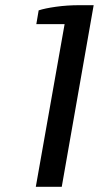

<svg xmlns="http://www.w3.org/2000/svg" viewBox="-20 -720 381 740"><path d="M118 0 229 -627H120L129 -680Q153 -688 196 -694Q239 -700 286 -700H341L218 0Z"/></svg>

Font: Cuprum Medium
Style: Italic
Weight: 500
Italic angle: -10°
Version: Version 3.000